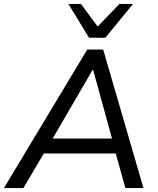

<svg xmlns="http://www.w3.org/2000/svg" viewBox="-46 -957 804 977"><path d="M-26 0 398 -705H479L684 0H592L543 -176H177L73 0ZM425 -601 222 -252H524L428 -601ZM407 -765 302 -937H366L451 -822L562 -937H631L490 -765Z"/></svg>

Font: Mulish Medium
Style: Italic
Weight: 500
Italic angle: -9°
Designer: Vernon Adams
Foundry: Vernon Adams
Version: Version 3.603; ttfautohint (v1.8.3)